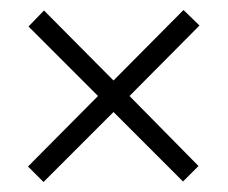

<svg xmlns="http://www.w3.org/2000/svg" viewBox="-20 -546 455 384"><path d="M347 -526 379 -495 239 -354 377 -214 346 -183 207 -322 67 -182 36 -213 176 -354 37 -493 68 -525 207 -385Z"/></svg>

Font: Noto Sans Myanmar ExtraCondensed Light
Style: Regular
Weight: 300
Width: 2
Designer: Monotype Design Team
Foundry: Monotype Imaging Inc.
Version: Version 2.107; ttfautohint (v1.8.4.7-5d5b)